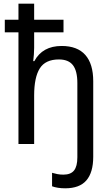

<svg xmlns="http://www.w3.org/2000/svg" viewBox="-20 -780 599 1040"><path d="M333 240Q312 240 293.5 237Q275 234 262 229V156Q275 160 290.5 163Q306 166 323 166Q363 166 381 143.5Q399 121 399 72V-330Q399 -396 375 -427Q351 -458 299 -458Q226 -458 195.5 -409.5Q165 -361 165 -263V0H80V-605H6V-673H80V-760H165V-673H324V-605H165V-521Q165 -503 163.5 -484.5Q162 -466 160 -449H166Q210 -531 314 -531Q399 -531 442 -482.5Q485 -434 485 -340V69Q485 154 448 197Q411 240 333 240Z"/></svg>

Font: Noto Sans SemiCondensed
Style: Regular
Weight: 400
Width: 4
Designer: Monotype Design Team
Foundry: Monotype Imaging Inc.
Version: Version 2.013; ttfautohint (v1.8.4.7-5d5b)